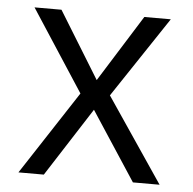

<svg xmlns="http://www.w3.org/2000/svg" viewBox="-46 -627 675 673"><g transform="rotate(5 291.5 -290.5)"><path d="M235.4 -294.4 48.8 -581.1H143.6L288.1 -346.2L435.1 -581.1H528.3L338.9 -296.9L539.6 0H445.8L287.6 -241.7L132.3 0H43Z"/></g></svg>

Font: Armata
Style: Regular
Weight: 400
Designer: Viktoriya Grabowska
Foundry: Viktoriya Grabowska
Version: Version 1.003